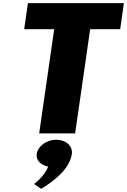

<svg xmlns="http://www.w3.org/2000/svg" viewBox="-20 -845 805 1216"><path d="M335.5 40C275.5 40 219.7 80 212.5 130C206.8 170 238.6 201 284.8 210C260.4 275 195.2 320 195.2 320L240.7 351C326.9 299 421.6 223 435 130C442.2 80 398 40 335.5 40ZM133.1 -660H323.2L228.1 0H455.9L551 -660H741.1L764.8 -825H156.9Z"/></svg>

Font: Blink
Style: WideObl
Weight: 400
Designer: Mew Too
Foundry: Cannot Into Space Fonts
Version: Version 001.000